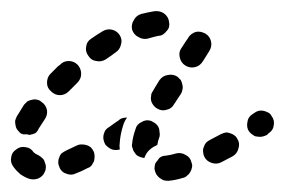

<svg xmlns="http://www.w3.org/2000/svg" viewBox="-22 -297 510 343"><path d="M312 17Q316 14 318 10Q320 7 321 2Q322 -2 320 -7Q318 -16 310 -20Q302 -25 293 -23Q283 -20 275 -19Q270 -19 266 -17Q262 -15 260 -11Q257 -8 255 -4Q254 1 254 5Q255 10 257 14Q259 17 262 20Q266 23 270 25Q274 26 279 26Q291 25 304 21Q309 20 312 17ZM29 22Q37 25 46 22Q55 18 58 10Q60 6 60 1Q60 -3 58 -7Q57 -12 53 -15Q50 -18 46 -20Q41 -22 38 -25Q33 -33 24 -34Q14 -36 7 -30Q-1 -25 -2 -16Q-4 -7 2 1Q7 8 14 14Q21 19 29 22ZM142 -2Q144 -5 146 -9Q147 -14 147 -18Q147 -23 145 -27Q143 -31 140 -34Q136 -37 132 -38Q128 -39 123 -39Q119 -39 115 -37Q105 -32 96 -28Q92 -26 88 -23Q85 -20 84 -16Q82 -12 82 -7Q82 -3 84 1Q85 5 89 9Q92 12 96 13Q100 15 105 15Q109 15 113 13Q124 9 135 3Q139 2 142 -2ZM404 -32Q407 -41 402 -49Q400 -53 397 -55Q393 -58 389 -59Q384 -61 380 -60Q376 -59 372 -57Q362 -52 353 -47Q349 -45 346 -42Q343 -38 342 -34Q340 -30 341 -25Q341 -21 343 -17Q347 -9 356 -6Q365 -3 373 -7Q383 -12 394 -18Q402 -23 404 -32ZM225 -18Q221 -20 219 -24Q216 -27 215 -32Q213 -36 214 -40Q215 -52 220 -66Q222 -75 231 -79Q239 -84 248 -81Q252 -79 255 -77Q259 -74 261 -70Q263 -66 263 -61Q264 -57 263 -53Q260 -45 259 -38Q258 -38 257 -37Q248 -33 242 -26Q238 -21 236 -15Q235 -15 235 -15Q234 -15 234 -15Q229 -16 225 -18ZM205 -87Q201 -87 197 -86Q193 -85 190 -82Q181 -76 173 -70Q169 -68 166 -64Q164 -60 163 -56Q162 -51 163 -47Q164 -43 166 -39Q171 -33 178 -30Q185 -28 192 -30Q191 -36 192 -43Q193 -57 198 -73Q200 -80 205 -87ZM467 -73Q469 -82 463 -90Q461 -94 457 -96Q453 -98 449 -99Q444 -100 440 -99Q436 -98 432 -95L429 -93Q421 -88 420 -79Q418 -69 423 -62Q426 -58 430 -56Q433 -53 438 -53Q442 -52 447 -53Q451 -54 455 -56L458 -59Q466 -64 467 -73ZM10 -64Q7 -67 6 -72Q5 -76 5 -81Q6 -85 8 -89Q14 -99 21 -110Q24 -113 27 -116Q31 -118 36 -119Q40 -120 44 -119Q49 -118 52 -115Q60 -110 62 -100Q63 -91 58 -84Q52 -75 47 -67Q45 -62 41 -59Q36 -57 31 -56Q29 -56 27 -57Q23 -57 19 -57Q18 -57 18 -58Q17 -58 16 -58Q13 -60 10 -64ZM251 -134Q248 -130 248 -126Q247 -121 248 -117Q249 -113 252 -109Q255 -105 259 -103Q267 -98 276 -101Q285 -103 289 -111Q292 -115 293 -117Q295 -120 301 -129Q303 -132 304 -137Q305 -141 304 -145Q303 -150 301 -154Q298 -157 295 -160Q287 -165 278 -163Q269 -162 263 -154Q257 -144 255 -141Q253 -138 251 -134ZM68 -165Q62 -159 62 -149Q62 -140 69 -134Q76 -127 85 -127Q94 -127 101 -134Q107 -140 114 -147L116 -149Q123 -156 123 -165Q123 -174 117 -181Q110 -188 101 -188Q91 -188 85 -181L82 -179Q75 -172 68 -165ZM304 -214 302 -211Q297 -204 299 -195Q301 -185 309 -180Q317 -175 326 -177Q335 -179 340 -187L342 -190Q349 -201 352 -206Q357 -214 355 -223Q353 -232 345 -237Q341 -239 337 -240Q332 -241 328 -240Q324 -239 320 -236Q316 -233 314 -229Q311 -225 304 -214ZM132 -214Q130 -205 136 -197Q141 -189 150 -188Q159 -186 167 -191Q176 -197 184 -203Q192 -208 194 -217Q197 -226 192 -234Q187 -242 178 -244Q169 -246 161 -241Q151 -235 141 -228Q133 -223 132 -214ZM217 -261Q212 -253 214 -244Q217 -235 225 -231Q233 -226 242 -228Q252 -231 261 -233Q266 -233 270 -236Q273 -238 276 -242Q279 -245 280 -249Q281 -254 280 -258Q279 -267 271 -273Q264 -278 254 -277Q242 -275 230 -272Q221 -269 217 -261Z"/></svg>

Font: FRB American Cursive Dashed Extrabold
Style: Bold Italic
Weight: 800
Italic angle: -25°
Version: Version 2.0;Modular Font Editor K font №1